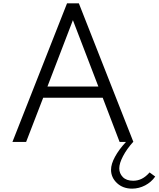

<svg xmlns="http://www.w3.org/2000/svg" viewBox="-20 -845 944 1143"><path d="M135.5 0 237 -263H591.5L692 0H730C701.5 30.5 680 60 664.5 88.5C649 117 641 142.5 641 166C641 196.5 653 223 676.5 245C700 267 730 278 766.5 278C820 278 873.5 250.5 904 206L870.5 181.5C841 215.5 809.5 231 773 231C745.5 231 725 223.5 711 209C697 194.5 690 177 690 157.5C690 137 697.5 113 712.5 84.5C727 56.5 747 28.5 772.5 0H774L773.5 -1C774 -1.5 774 -1.5 774 -1.5H773.5L449.5 -825H379L54 0ZM414 -725 565.5 -330H262.5Z"/></svg>

Font: Spartan
Style: Regular
Weight: 400
Designer: Matt Bailey, Mirko Velimirovic
Foundry: Matt Bailey
Version: Version 1.003